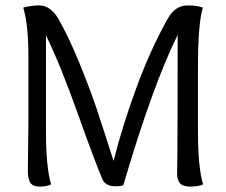

<svg xmlns="http://www.w3.org/2000/svg" viewBox="-20 -687 837 710"><path d="M83 -54 85 -231V-483Q85 -595 66 -659Q98 -667 124 -667Q166 -667 195 -619Q234 -551 274 -453Q314 -355 336.5 -287.5Q359 -220 400 -92Q431 -216 483.5 -360Q536 -504 601 -619Q628 -667 674 -667Q708 -667 730 -659Q712 -599 712 -436V-203Q712 -68 731 -5Q713 3 684 3Q655 3 645 -10Q635 -23 635 -42Q635 -61 636 -124Q637 -313 637 -558Q545 -373 436 -2Q424 2 409 2Q370 2 359 -24Q335 -78 268.5 -264.5Q202 -451 150 -556V-203Q150 -68 169 -5Q151 3 127 3Q103 3 93 -10Q83 -23 83 -54Z"/></svg>

Font: Overlock Mod
Style: Regular
Weight: 400
Designer: Dario Muhafara
Foundry: Dario Manuel Muhafara
Version: Version 1.001